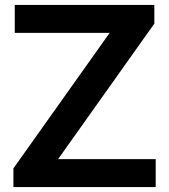

<svg xmlns="http://www.w3.org/2000/svg" viewBox="-20 -760 687 780"><path d="M34.5 0V-76L425.5 -626.5H40V-740H607V-664L216 -113.5H612.5V0Z"/></svg>

Font: Encode Sans SemiExpanded SemiExpanded SemiBold
Style: Regular
Weight: 600
Width: 6
Designer: Multiple Designers
Foundry: Impallari Type
Version: Version 3.000; ttfautohint (v1.8.3) -l 8 -r 50 -G 200 -x 14 